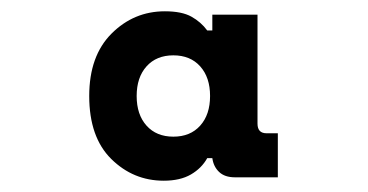

<svg xmlns="http://www.w3.org/2000/svg" viewBox="-20 -726 652 340"><path d="M270 -406Q216 -406 177 -444.5Q138 -483 138 -556Q138 -627 177.5 -666.5Q217 -706 272 -706Q302 -706 319 -696.5Q336 -687 347 -672H356V-700H436V-507Q436 -490 452 -490H472V-412H396Q378 -412 368 -421.5Q358 -431 356 -446H347Q337 -428 318 -417Q299 -406 270 -406ZM287 -484Q317 -484 334.5 -503.5Q352 -523 352 -556Q352 -589 334.5 -608.5Q317 -628 287 -628Q257 -628 239.5 -608.5Q222 -589 222 -556Q222 -523 239.5 -503.5Q257 -484 287 -484Z"/></svg>

Font: Space Mono
Style: Bold
Weight: 700
Monospace: yes
Designer: Colophon Foundry + Benjamin Critton
Foundry: Colophon Foundry & Benjamin Critton
Version: Version 1.003; ttfautohint (v1.8.4.7-5d5b)